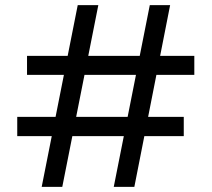

<svg xmlns="http://www.w3.org/2000/svg" viewBox="-20 -726 822 746"><path d="M422 0 562 -706H641L502 0ZM142 0 282 -706H362L222 0ZM47 -197V-272H694V-197ZM85 -435V-509H735V-435Z"/></svg>

Font: DM Sans 10pt
Style: Regular
Weight: 400
Version: Version 4.004;gftools[0.9.30]